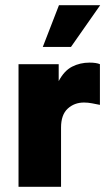

<svg xmlns="http://www.w3.org/2000/svg" viewBox="-20 -716 428 736"><path d="M51 0V-470H205V-405Q226 -445 256.5 -460.5Q287 -476 323 -476Q336 -476 346 -474.5Q356 -473 363 -470V-314Q348 -317 332.5 -320Q317 -323 302 -323Q265 -323 239.5 -299.5Q214 -276 214 -227V0ZM144 -536 206 -696H364L252 -536Z"/></svg>

Font: Gantari ExtraBold
Style: Regular
Weight: 800
Version: Version 1.000